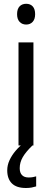

<svg xmlns="http://www.w3.org/2000/svg" viewBox="-20 -756 270 998"><path d="M153.8 -535.6V0H76.2V-535.6ZM116.2 -736.3Q137.7 -736.3 150.1 -722.7Q162.6 -709 162.6 -682.1Q162.6 -656.2 149.7 -642.3Q136.7 -628.4 116.2 -628.4Q95.2 -628.4 82 -642.3Q68.8 -656.2 68.8 -682.1Q68.8 -709.5 81.8 -722.9Q94.7 -736.3 116.2 -736.3ZM82.5 118.2Q82.5 142.1 94.5 154.3Q106.4 166.5 128.4 166.5Q142.1 166.5 151.6 164.6Q161.1 162.6 168 160.6V212.9Q157.2 216.3 144.3 218.8Q131.3 221.2 114.7 221.2Q65.9 221.2 41.7 197.3Q17.6 173.3 17.6 129.4Q17.6 102.5 29.5 76.7Q41.5 50.8 61.3 27.6Q81.1 4.4 104.5 -13.2L148.9 0Q114.7 32.7 98.6 60.3Q82.5 87.9 82.5 118.2Z"/></svg>

Font: Open Sans SemiCondensed
Style: Regular
Weight: 400
Width: 4
Designer: Monotype Design Team
Foundry: Monotype Imaging Inc.
Version: Version 3.000